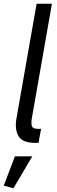

<svg xmlns="http://www.w3.org/2000/svg" viewBox="-23 -760 307 1028"><path d="M65 -125 173 -740H255L147 -124Q143 -96 148.5 -83Q154 -70 182 -70H197L183 5H166Q97 5 76 -31.5Q55 -68 65 -125ZM49 248 -3 234 57 77H150Z"/></svg>

Font: Inria Sans
Style: Italic
Weight: 400
Italic angle: -10°
Designer: Black Foundry Team
Foundry: Black Foundry
Version: Version 1.2; ttfautohint (v1.8.3)